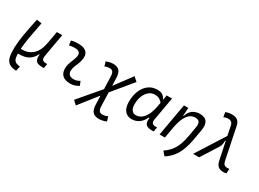

<svg xmlns="http://www.w3.org/2000/svg" viewBox="-36 -1583 3588 2659"><g transform="rotate(30 1758.0 -253.5)"><path d="M222.2 229 214.4 228.5Q138.7 223.6 100.8 192.9Q63 162.1 51.3 103Q39.6 43.9 42 -44.9Q44.9 -135.3 64.5 -249.3Q84 -363.3 118.7 -527.3L199.2 -514.6Q167.5 -355 149.2 -248.3Q130.9 -141.6 126.5 -66.9L152.3 -66.4Q250 -65.9 319.6 -131.1Q389.2 -196.3 411.6 -336.9V-335.9L443.8 -517.1H529.8L465.8 -154.8Q457 -106 471.7 -86.4Q486.3 -66.9 531.7 -66.9H549.3L536.6 4.9H511.7Q439.5 4.9 411.6 -23.7Q383.8 -52.2 392.6 -127.9H383.8Q355.5 -63.5 296.6 -25.6Q237.8 12.2 129.9 10.3H125.5Q126 51.8 132.6 80.8Q139.2 109.9 159.2 127Q179.2 144 219.7 150.4L239.7 153.3Z M1065.4 -95.7 1092.8 -31.2Q1064 -14.2 1032 -2.2Q1000 9.8 958.5 9.8Q872.1 9.8 830.1 -31.7Q788.1 -73.2 793 -153.3Q795.4 -189.9 807.1 -224.6Q818.8 -259.3 832.8 -292Q846.7 -324.7 854 -355Q878.4 -451.7 770.5 -451.7Q724.1 -451.7 681.2 -440.4L670.9 -513.7Q699.7 -522 728.5 -524.7Q757.3 -527.3 786.1 -527.3Q880.9 -527.3 920.2 -481Q959.5 -434.6 937.5 -345.2Q929.2 -310.5 916 -280.5Q902.8 -250.5 891.6 -221.2Q880.4 -191.9 877.9 -157.7Q872.1 -66.9 971.2 -66.9Q997.6 -66.9 1017.8 -73.5Q1038.1 -80.1 1065.4 -95.7Z M1178.7 232.4 1119.1 175.8 1404.3 -159.2 1397.5 -358.9Q1396 -407.2 1379.6 -429Q1363.3 -450.7 1328.6 -450.7Q1289.6 -450.7 1252 -434.1L1231 -504.9Q1295.4 -527.3 1339.4 -527.3Q1408.7 -527.3 1440.7 -491.5Q1472.7 -455.6 1475.1 -375L1479 -254.9L1681.2 -525.9L1744.6 -469.7L1482.4 -151.4L1489.7 67.4Q1491.2 114.7 1507.8 136.2Q1524.4 157.7 1559.1 157.7Q1599.6 157.7 1642.6 137.2L1665 208Q1605.5 234.4 1548.3 234.4Q1479 234.4 1446.8 198.7Q1414.6 163.1 1412.1 83.5L1407.2 -57.6Z M2187 -444.3 2200.2 -517.6H2285.2L2220.2 -147Q2212.9 -105.5 2227.1 -86.2Q2241.2 -66.9 2283.7 -66.9H2305.7L2293 4.9H2262.2Q2191.9 4.9 2165.5 -25.9Q2139.2 -56.6 2148.4 -128.4H2136.7Q2108.4 -62 2057.9 -25.9Q2007.3 10.3 1941.9 10.3Q1869.1 10.3 1829.3 -39.6Q1789.6 -89.4 1789.6 -179.2Q1789.6 -282.2 1822 -359.4Q1854.5 -436.5 1913.3 -479.5Q1972.2 -522.5 2050.3 -522.5Q2107.4 -522.5 2136.7 -501.5Q2166 -480.5 2181.6 -444.3ZM2055.2 -445.8Q2001.5 -445.8 1960.7 -411.9Q1919.9 -377.9 1897.2 -319.8Q1874.5 -261.7 1874.5 -188Q1874.5 -129.9 1898.4 -98.1Q1922.4 -66.4 1965.3 -66.4Q2037.6 -66.4 2090.6 -133.1Q2143.6 -199.7 2166 -325.7L2176.8 -386.2Q2159.7 -409.7 2130.6 -427.7Q2101.6 -445.8 2055.2 -445.8Z M2384.3 0 2475.6 -517.6H2545.9L2537.6 -388.7H2546.4Q2564 -455.1 2611.6 -491.2Q2659.2 -527.3 2728 -527.3Q2890.6 -527.3 2857.9 -340.3L2834 -202.1Q2814.5 -88.9 2784.9 -9.3Q2755.4 70.3 2709.7 127.2Q2664.1 184.1 2595.7 229L2541.5 166.5Q2601.1 126.5 2640.9 77.6Q2680.7 28.8 2706.3 -38.6Q2731.9 -106 2748 -201.2L2772.5 -344.2Q2791 -450.7 2698.7 -450.7Q2656.2 -450.7 2619.1 -426.3Q2582 -401.9 2552.7 -345.5Q2523.4 -289.1 2503.9 -192.9L2469.7 0Z M3405.3 9.8Q3356 9.8 3325.7 -14.6Q3295.4 -39.1 3282.7 -92.8L3222.7 -381.8L3212.9 -378.9Q3213.9 -347.7 3208.5 -320.6Q3203.1 -293.5 3187 -267.6L3017.1 0H2920.9L3208 -452.1L3176.3 -606Q3168.5 -638.2 3149.7 -651.9Q3130.9 -665.5 3104 -665.5Q3081.5 -665.5 3064.7 -660.9Q3047.9 -656.2 3029.3 -649.4L3017.1 -724.1Q3037.1 -731.4 3061.3 -736.8Q3085.4 -742.2 3121.1 -742.2Q3172.4 -742.2 3204.6 -718.5Q3236.8 -694.8 3249 -641.6L3355 -126.5Q3362.3 -94.7 3380.6 -80.8Q3398.9 -66.9 3427.2 -66.9Q3433.1 -66.9 3459 -70.3L3455.6 3.9Q3430.2 9.8 3405.3 9.8Z"/></g></svg>

Font: Cascadia Code NF SemiLight
Style: Italic
Weight: 350
Italic angle: -10°
Monospace: yes
Designer: Aaron Bell
Foundry: Saja Typeworks
Version: Version 2404.023; ttfautohint (v1.8.4)